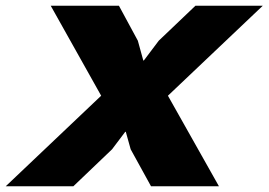

<svg xmlns="http://www.w3.org/2000/svg" viewBox="-73 -650 937 670"><path d="M691 0H454L383 -129L366 -190H364L318 -129L183 0H-53L280 -316L104 -630H342L408 -508L427 -439H429L481 -508L609 -630H844L513 -316Z"/></svg>

Font: TypoPRO Sinkin Sans
Style: 800 Black Italic
Weight: 900
Italic angle: -112°
Designer: Keith Bates
Foundry: K-Type
Version: Sinkin Sans (version 1.0)  by Keith Bates   •   © 2014   www